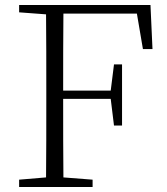

<svg xmlns="http://www.w3.org/2000/svg" viewBox="-20 -743 662 763"><path d="M548 -548H586L578 -723H56V-694L163 -686C164 -588 164 -489 164 -390V-333C164 -234 164 -135 163 -38L56 -29V0H348V-29L232 -38C231 -134 231 -233 231 -350H420L433 -244H465V-487H433L420 -383H231C231 -493 231 -592 232 -689H524Z"/></svg>

Font: Noto Serif CJK SC ExtraLight
Style: Regular
Weight: 200
Designer: Ryoko NISHIZUKA 西塚涼子 (kana & ideographs); Frank Grießhammer (Latin, Greek & Cyrillic); Wenlong ZHANG 张文龙 (bopomofo); San
Foundry: Adobe
Version: Version 2.001;hotconv 1.1.0;makeotfexe 2.6.0